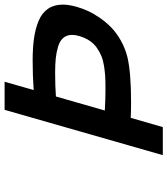

<svg xmlns="http://www.w3.org/2000/svg" viewBox="34 -768 734 842"><g transform="rotate(-90 401.0 -347.0)"><path d="M502 -472.2Q446.8 -472.2 398.9 -468.8L337.4 -254.4Q387.7 -251.5 423.8 -251.5H439.5Q466.8 -251.5 487.3 -252.7Q507.8 -253.9 532.7 -257.8Q557.6 -261.7 576.4 -269.5Q595.2 -277.3 613 -289.8Q630.9 -302.2 643.8 -321.8Q656.7 -341.3 664.1 -367.2Q668.9 -383.3 668.9 -397.5Q668.9 -420.9 656 -436.3Q643.1 -451.7 617.9 -459.2Q592.8 -466.8 565.9 -469.5Q539.1 -472.2 502 -472.2ZM340.3 -693.8H463.4L427.2 -566.4Q492.2 -570.8 556.6 -570.8Q612.8 -570.8 655 -564.7Q697.3 -558.6 731.4 -544.2Q765.6 -529.8 783.7 -503.2Q801.8 -476.6 801.8 -438.5Q801.8 -412.6 792 -377.4Q784.7 -352.1 773.4 -327.4Q762.2 -302.7 743.2 -275.4Q724.1 -248 700.7 -225.3Q677.2 -202.6 643.3 -183.6Q609.4 -164.6 569.8 -154.8Q501.5 -139.2 374 -139.2Q338.9 -139.2 305.2 -140.6L264.6 0H141.6Z"/></g></svg>

Font: Cantarell
Style: Bold Italic
Weight: 700
Italic angle: -16°
Designer: Dave Crossland
Version: Version 1.004